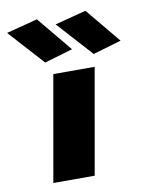

<svg xmlns="http://www.w3.org/2000/svg" viewBox="-198 -741 617 799"><g transform="rotate(-10 110.5 -341.5)"><path d="M-37.6 0H137.2L215.8 -446.3H41ZM16.1 -499.5 135.7 -534.7 13.2 -682.6 -118.7 -648.4ZM221.2 -499.5 340.8 -534.7 218.3 -682.6 86.4 -648.4Z"/></g></svg>

Font: Roboto Flex Super Cond Black
Style: Italic
Weight: 900
Width: 3
Italic angle: -10°
Designer: Berlow after Robertson
Foundry: Google
Version: Version 3.200;Glyphs 3.3 (3311)